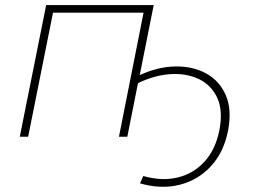

<svg xmlns="http://www.w3.org/2000/svg" viewBox="-20 -539 999 757"><path d="M58 0 162 -519H586L531 -243Q603 -276 672 -277Q741 -278 793.5 -249Q846 -220 870.5 -163Q895 -106 879 -23Q862 62 811.5 116.5Q761 171 688.5 189.5Q616 208 532 184L545 155Q619 176 681.5 160.5Q744 145 787 97.5Q830 50 845 -26Q860 -104 836 -154.5Q812 -205 762.5 -228Q713 -251 650 -246.5Q587 -242 524 -211L482 0H449L546 -489H189L91 0Z"/></svg>

Font: Montserrat ExtraLight
Style: Italic
Weight: 200
Italic angle: -11.3°
Designer: Julieta Ulanovsky
Foundry: Julieta Ulanovsky
Version: Version 9.000; ttfautohint (v1.8.4.7-5d5b)